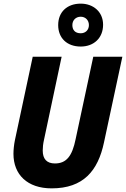

<svg xmlns="http://www.w3.org/2000/svg" viewBox="-20 -1026 693 1056"><path d="M424 -770C496 -770 547 -817 547 -890C547 -961 493 -1006 424 -1006C350 -1006 300 -961 300 -888C300 -816 349 -770 424 -770ZM424 -843C393 -843 378 -861 378 -888C378 -915 397 -934 424 -934C450 -934 469 -915 469 -888C469 -861 450 -843 424 -843ZM264 10C438 10 519 -86 552 -243L653 -714H493L396 -261C377 -167 345 -127 282 -127C237 -127 215 -152 215 -198C215 -215 217 -235 222 -257L319 -714H160L62 -255C57 -231 54 -202 54 -180C54 -66 130 10 264 10Z"/></svg>

Font: Noto Sans SemiCondensed ExtraBold
Style: Italic
Weight: 800
Width: 4
Italic angle: -12°
Designer: Monotype Design Team
Foundry: Monotype Imaging Inc.
Version: Version 2.013